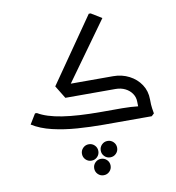

<svg xmlns="http://www.w3.org/2000/svg" viewBox="-98 -732 1017 1107"><g transform="rotate(-10 410.5 -179.0)"><path d="M293 -223 233 -266 496 -645H507L569 -607ZM468 0Q393 0 316.5 -5.5Q240 -11 172 -27Q104 -43 55 -74L91 -133H102Q152 -103 241 -89Q330 -75 468 -75H546V0ZM546 0V-75H592Q617 -75 641.5 -73.5Q666 -72 682 -70Q698 -68 698 -68V0ZM683 -97Q683 -123 668.5 -144.5Q654 -166 629 -178.5Q604 -191 572 -191H471V-202L479 -266H572Q623 -266 665.5 -244Q708 -222 733 -184Q758 -146 758 -97ZM692 0Q690 -13 686.5 -36Q683 -59 683 -97H758Q758 -64 761 -45Q764 -26 766 -14L751 0ZM279 -191 233 -266H532V-191ZM365 192Q345 192 331 178Q317 164 317 144Q317 124 331 110Q345 96 365 96Q385 96 399 110Q413 124 413 144Q413 164 399 178Q385 192 365 192ZM475 192Q455 192 441 178Q427 164 427 144Q427 124 441 110Q455 96 475 96Q495 96 509 110Q523 124 523 144Q523 164 509 178Q495 192 475 192ZM420 287Q400 287 386 273Q372 259 372 239Q372 219 386 205Q400 191 420 191Q440 191 454 205Q468 219 468 239Q468 259 454 273Q440 287 420 287Z"/></g></svg>

Font: Fustat
Style: Regular
Weight: 400
Designer: Mohamed Gaber, Khaled Hosny, Laura Garcia Mut
Foundry: Kief Type Foundry, Alif Type Foundry, Hard Type Foundry
Version: Version 1.007